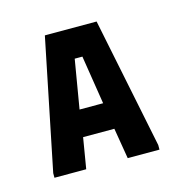

<svg xmlns="http://www.w3.org/2000/svg" viewBox="-55 -749 336 362"><g transform="rotate(-15 113.0 -568.0)"><path d="M10 -436V-445L62 -700H163L215 -445V-436H153L143 -496H82L72 -436ZM89 -548H135L120 -643H105Z"/></g></svg>

Font: Phudu
Style: Bold
Weight: 700
Version: Version 1.005;gftools[0.9.23]